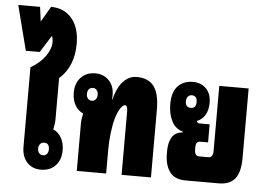

<svg xmlns="http://www.w3.org/2000/svg" viewBox="-88 -929 1409 1016"><g transform="rotate(5 616.5 -421.5)"><path d="M164 10Q118 10 90 -20.5Q62 -51 62 -103V-525Q112 -554 139.5 -593Q167 -632 167 -669Q167 -686 161 -701L104 -610H30L-31 -848H85L95 -771L143 -853Q212 -853 253.5 -804.5Q295 -756 295 -670Q295 -550 218 -481V-263Q218 -239 211 -208Q238 -197 254 -168.5Q270 -140 270 -103Q270 -51 241 -20.5Q212 10 164 10ZM169 -67Q182 -67 189.5 -76.5Q197 -86 197 -101Q197 -134 169 -134Q156 -134 148 -124.5Q140 -115 140 -101Q140 -85 148 -76Q156 -67 169 -67Z M354 0V-251Q354 -274 361 -306Q334 -317 318 -345Q302 -373 302 -411Q302 -462 331 -492.5Q360 -523 407 -523Q452 -523 480 -493.5Q508 -464 508 -416Q508 -405 507.5 -401Q507 -397 506 -394H509Q523 -448 546 -479Q580 -523 627 -523Q689 -523 718.5 -484Q748 -445 748 -360V0H592V-339Q592 -352 588.5 -360.5Q585 -369 579 -369Q568 -369 555 -350.5Q542 -332 531 -297Q521 -262 515.5 -217Q510 -172 510 -126V0ZM401 -377Q414 -377 421.5 -386.5Q429 -396 429 -411Q429 -426 421.5 -435.5Q414 -445 401 -445Q388 -445 380 -436Q372 -427 372 -411Q372 -395 380 -386Q388 -377 401 -377ZM508 -421V-416Z M932 0Q873 0 847 -36.5Q821 -73 821 -132V-148Q821 -191 837.5 -219.5Q854 -248 895 -252V-256Q855 -267 835.5 -305.5Q816 -344 816 -396Q816 -461 846.5 -492Q877 -523 926 -523Q969 -523 996 -495.5Q1023 -468 1023 -421Q1023 -380 1006.5 -354Q990 -328 964 -319Q965 -307 981 -307H1033V-211H991Q968 -211 968 -180V-168Q968 -133 992 -133H1042Q1066 -133 1066 -168V-514H1222V-145Q1222 -70 1194.5 -35Q1167 0 1108 0ZM926 -385Q954 -385 954 -418Q954 -452 926 -452Q913 -452 905 -442.5Q897 -433 897 -418Q897 -385 926 -385Z"/></g></svg>

Font: Noto Sans Thai Looped UI Condensed Black
Style: Regular
Weight: 900
Width: 3
Designer: Cadson Demak Team
Foundry: Cadson Demak Co., Ltd.
Version: Version 1.000; ttfautohint (v1.8.4.7-5d5b)